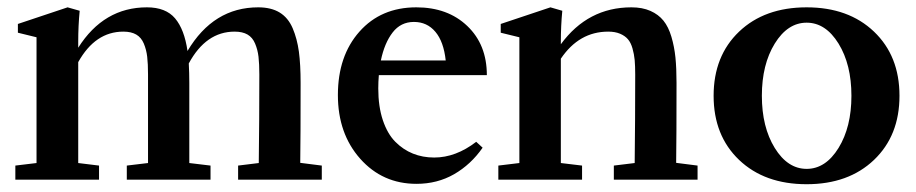

<svg xmlns="http://www.w3.org/2000/svg" viewBox="-20 -480 2448 513"><path d="M21 0V-37.6L77.6 -44.4V-380.4L27.8 -392.6V-416L160.6 -460.4L192.9 -451.2Q189 -411.1 189 -368.2V-352.5Q257.3 -460.4 372.6 -460.4Q422.9 -460.4 447.8 -430.9Q472.7 -401.4 481 -343.8Q550.3 -460.4 669.9 -460.4Q704.6 -460.4 727.3 -446.5Q750 -432.6 762 -404.5Q773.9 -376.5 778.6 -342Q783.2 -307.6 783.2 -258.3Q783.2 -114.3 782.2 -44.9L839.8 -37.6V0H616.2V-37.6L671.4 -44.4Q672.9 -160.2 672.9 -280.8Q672.9 -309.6 670.7 -328.4Q668.5 -347.2 661.6 -363.5Q654.8 -379.9 641.4 -387.7Q627.9 -395.5 606.9 -395.5Q530.3 -395.5 484.4 -310.5Q485.8 -285.6 485.8 -258.3V-44.4L542.5 -37.6V0H318.8V-37.6L375.5 -44.4V-280.8Q375.5 -309.6 373.3 -328.4Q371.1 -347.2 364.3 -363.5Q357.4 -379.9 344 -387.7Q330.6 -395.5 309.6 -395.5Q234.4 -395.5 189 -314V-44.4L244.6 -37.6V0Z M1092.8 11.2Q1002 11.2 942.4 -55.9Q882.8 -123 882.8 -226.1Q882.8 -330.6 940.4 -395.5Q998 -460.4 1092.3 -460.4Q1176.3 -460.4 1228.5 -410.6Q1280.8 -360.8 1280.8 -279.3H992.2Q990.7 -261.7 990.7 -243.7Q990.7 -195.3 1002.9 -158.9Q1015.1 -122.6 1036.1 -101.3Q1057.1 -80.1 1083.3 -69.6Q1109.4 -59.1 1140.1 -59.1Q1197.8 -59.1 1252.4 -101.1L1269.5 -85.4Q1238.3 -40.5 1193.4 -14.6Q1148.4 11.2 1092.8 11.2ZM997.6 -318.4H1170.9Q1165.5 -368.7 1143.3 -395Q1121.1 -421.4 1085.9 -421.4Q1050.8 -421.4 1029.1 -393.3Q1007.3 -365.2 997.6 -318.4Z M1311.5 0V-37.6L1367.7 -44.4V-380.4L1317.9 -392.6V-416L1450.7 -460.4L1482.4 -451.2Q1478.5 -411.1 1478.5 -368.2V-361.8Q1550.8 -460.4 1667 -460.4Q1696.3 -460.4 1717.8 -450.9Q1739.3 -441.4 1752.7 -424.8Q1766.1 -408.2 1773.9 -381.8Q1781.7 -355.5 1784.7 -326.4Q1787.6 -297.4 1787.6 -258.3Q1787.6 -114.3 1786.6 -44.9L1843.8 -37.6V0H1620.1V-37.6L1675.8 -44.4Q1677.2 -160.2 1677.2 -280.8Q1677.2 -303.7 1675.8 -319.6Q1674.3 -335.4 1669.9 -350.8Q1665.5 -366.2 1657.7 -375.2Q1649.9 -384.3 1636.7 -389.9Q1623.5 -395.5 1605 -395.5Q1527.3 -395.5 1478.5 -323.2V-44.4L1535.2 -37.6V0Z M2135.3 12.2Q2022.9 12.2 1954.8 -52.7Q1886.7 -117.7 1886.7 -224.1Q1886.7 -330.6 1954.8 -395.5Q2022.9 -460.4 2135.3 -460.4Q2247.1 -460.4 2315.2 -395.5Q2383.3 -330.6 2383.3 -224.1Q2383.3 -117.7 2315.2 -52.7Q2247.1 12.2 2135.3 12.2ZM2050 -84.7Q2084.5 -28.8 2135.3 -28.8Q2186 -28.8 2220.5 -84.7Q2254.9 -140.6 2254.9 -224.1Q2254.9 -307.6 2220.5 -363.5Q2186 -419.4 2135.3 -419.4Q2084.5 -419.4 2050 -363.5Q2015.6 -307.6 2015.6 -224.1Q2015.6 -140.6 2050 -84.7Z"/></svg>

Font: Elstob 8pt SemiBold
Style: Regular
Weight: 600
Designer: Peter S. Baker
Version: Version 1.015